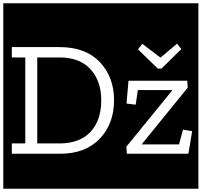

<svg xmlns="http://www.w3.org/2000/svg" viewBox="-32 -937 1229 1170"><path d="M-12 213V-917H1177V213ZM952 -519 1073 -638 1047 -671 946 -586 835 -670 809 -636 930 -519ZM663 -326Q663 -467 576.5 -558.5Q490 -650 331 -650H40V-587H122V-63H40V0H334Q488 0 575.5 -91.5Q663 -183 663 -326ZM585 -325Q585 -204 519.5 -133.5Q454 -63 330 -63H195V-587H330Q454 -587 519.5 -515Q585 -443 585 -325ZM741 0H1116L1139 -138L1083 -147L1059 -57H831L1112 -403L1109 -445H751L739 -306L795 -299L808 -388H1019L738 -43Z"/></svg>

Font: Zilla Slab Highlight
Style: Regular
Weight: 400
Designer: Typotheque Type Foundry
Foundry: Typotheque type foundry
Version: Version 1.1; 2017; ttfautohint (v1.6)